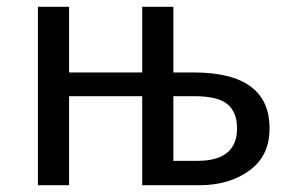

<svg xmlns="http://www.w3.org/2000/svg" viewBox="-20 -547 851 567"><path d="M776 -168Q776 -86 716 -43Q656 0 569 0H400V-263H184V0H92V-527H184V-333H400V-527H492V-333H552Q776 -333 776 -168ZM680 -168Q680 -216 651.5 -239.5Q623 -263 553 -263H492V-72H563Q680 -72 680 -168Z"/></svg>

Font: Fira GO
Style: Regular
Weight: 400
Designer: Carrois Corporate
Foundry: Carrois Corporate GbR
Version: Version 0.300